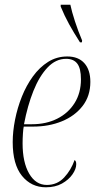

<svg xmlns="http://www.w3.org/2000/svg" viewBox="-20 -786 415 816"><path d="M175 10Q113 10 73.5 -38.5Q34 -87 34 -182Q34 -227 44 -277.5Q54 -328 73 -375.5Q92 -423 120 -461.5Q148 -500 184.5 -523Q221 -546 266 -546Q313 -546 338.5 -517.5Q364 -489 364 -438Q364 -378 331 -335.5Q298 -293 243 -270.5Q188 -248 121 -248H81Q79 -241 77.5 -219Q76 -197 76 -177Q76 -96 104 -48Q132 0 179 0Q223 0 252.5 -31.5Q282 -63 297 -106Q300 -104 302 -100Q304 -96 304 -88Q304 -68 288 -45Q272 -22 243.5 -6Q215 10 175 10ZM116 -258Q176 -258 223 -281.5Q270 -305 297 -348Q324 -391 324 -449Q324 -495 308.5 -515.5Q293 -536 261 -536Q217 -536 182 -499Q147 -462 122 -399.5Q97 -337 82 -258ZM320 -606Q293 -648 273.5 -683.5Q254 -719 238 -758V-766H279Q285 -737 298.5 -695.5Q312 -654 329 -614L328 -606Z"/></svg>

Font: Noto Serif Display Condensed ExtraLight
Style: Italic
Weight: 200
Width: 3
Italic angle: -12°
Designer: Monotype Design Team
Foundry: Monotype Imaging Inc.
Version: Version 2.009